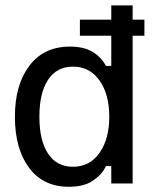

<svg xmlns="http://www.w3.org/2000/svg" viewBox="-20 -687 590 719"><path d="M237.5 12.5Q141.7 12.5 88.8 -58.8Q35.8 -130 35.8 -250Q35.8 -369.2 90 -440.8Q144.2 -512.5 241.7 -512.5Q294.2 -512.5 327.1 -492.5Q360 -472.5 376.7 -440H396.7V-553.3H279.2V-613.3H396.7V-666.7H476.7V-613.3H520.8V-553.3H476.7V0H396.7V-65H376.7Q363.3 -35 329.2 -11.2Q295 12.5 237.5 12.5ZM253.3 -62.5Q315.8 -62.5 352.5 -114.2Q389.2 -165.8 389.2 -250Q389.2 -334.2 352.5 -385.8Q315.8 -437.5 253.3 -437.5Q192.5 -437.5 160 -388.3Q127.5 -339.2 127.5 -250Q127.5 -160.8 160 -111.7Q192.5 -62.5 253.3 -62.5Z"/></svg>

Font: Familjen Grotesk GF
Style: Regular
Weight: 400
Designer: Anders Wikstroem, Jonas Baeckman, Matilda Gysing, Kristian Moeller
Foundry: Familjen STHLM AB
Version: Version 2.000; Beta; Release 4; Build 6